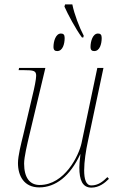

<svg xmlns="http://www.w3.org/2000/svg" viewBox="-20 -846 533 876"><path d="M354 -675H360L362 -683C342 -721 319 -781 310 -826H277L274 -816C289 -782 325 -714 354 -675ZM241 -613C266 -613 275 -645 275 -673C275 -688 269 -693 258 -693C234 -693 224 -657 224 -632C224 -617 231 -613 241 -613ZM410 -613C435 -613 444 -645 444 -673C444 -688 438 -693 427 -693C403 -693 393 -657 393 -632C393 -617 400 -613 410 -613ZM397 10C432 10 458 -11 477 -30L470 -38C450 -18 428 0 397 0C372 0 364 -29 364 -69C364 -109 372 -160 381 -201L452 -536H424L352 -193C340 -137 275 -2 161 -2C116 -2 90 -35 90 -100C90 -129 104 -187 114 -230L187 -536H67L65 -526H87C135 -526 145 -523 145 -500C145 -485 137 -445 129 -413L86 -230C76 -189 62 -135 62 -102C62 -43 90 9 159 9C234 9 300 -43 346 -142H347C343 -111 342 -93 342 -82C342 -25 356 10 397 10Z"/></svg>

Font: Noto Serif Display Thin
Style: Italic
Weight: 100
Italic angle: -12°
Designer: Monotype Design Team
Foundry: Monotype Imaging Inc.
Version: Version 2.009